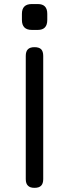

<svg xmlns="http://www.w3.org/2000/svg" viewBox="-20 -904 332 924"><path d="M162 -760C162 -760 162 -760 162 -760C192.5 -760 207.5 -776 207.5 -808C207.5 -808 207.5 -837.5 207.5 -837.5C207.5 -837.5 207.5 -837.5 207.5 -837.5C207.5 -869 192.5 -884.5 162 -884.5C162 -884.5 133 -884.5 133 -884.5C133 -884.5 133 -884.5 133 -884.5C101.5 -884.5 85.5 -869 85.5 -837.5C85.5 -837.5 85.5 -808 85.5 -808C85.5 -808 85.5 -808 85.5 -808C85.5 -776 101.5 -760 133 -760C133 -760 162 -760 162 -760ZM146 0C160.5 0 171.5 -3.5 178 -10.5C184.5 -17 188 -27.5 188 -42C188 -42 188 -635 188 -635C188 -635 188 -635 188 -635C188 -649.5 184.5 -660.5 178 -667C171.5 -673.5 160.5 -677 146 -677C146 -677 146 -677 146 -677C131.5 -677 121 -673.5 114.5 -667C107.5 -660.5 104 -649.5 104 -635C104 -635 104 -42 104 -42C104 -42 104 -42 104 -42C104 -27.5 107.5 -17 114.5 -10.5C121 -3.5 131.5 0 146 0C146 0 146 0 146 0Z"/></svg>

Font: Jura-Fortis-Bold
Style: Bold
Weight: 500
Designer: Daniel Johnson, Alexei Vanyashin, Mirko Velimirovic
Foundry: Daniel Johnson
Version: ""